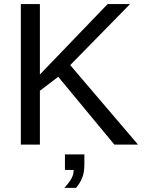

<svg xmlns="http://www.w3.org/2000/svg" viewBox="-20 -708 707 940"><path d="M175.3 -263.7V0H82V-688H175.3V-343.3L506.8 -688H616.7L323.7 -389.2L655.8 0H540L265.1 -332ZM393.1 94.2Q393.1 136.7 382.3 162.8Q371.6 189 352.1 211.9H294.9Q316.9 188.5 328.9 167.5Q340.8 146.5 340.8 124H297.9V47.9H393.1Z"/></svg>

Font: Arimo Nerd Font
Style: Regular
Weight: 400
Designer: Steve Matteson
Foundry: Monotype Imaging Inc.
Version: Version 1.33;Nerd Fonts 3.2.1